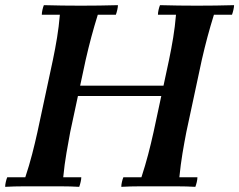

<svg xmlns="http://www.w3.org/2000/svg" viewBox="-26 -722 927 744"><path d="M444 2Q444 -6 446.5 -17Q449 -28 452 -35H522Q537 -81 548 -123Q559 -165 569 -210L629 -490Q638 -533 645 -575.5Q652 -618 656 -665H586Q586 -673 588.5 -684Q591 -695 594 -702Q628 -701 665.5 -700.5Q703 -700 737 -700Q772 -700 809 -700.5Q846 -701 881 -702Q881 -695 878.5 -684Q876 -673 873 -665H803Q789 -620 778 -579Q767 -538 756 -490L696 -210Q688 -169 681 -127Q674 -85 669 -35H739Q739 -27 736.5 -16.5Q734 -6 731 2Q697 0 659.5 0Q622 0 588 0Q554 0 516.5 0Q479 0 444 2ZM-6 2Q-6 -6 -3.5 -17Q-1 -28 2 -35H72Q87 -80 98.5 -124.5Q110 -169 119 -210L179 -490Q188 -533 195 -575.5Q202 -618 206 -665H136Q136 -673 138.5 -684Q141 -695 144 -702Q178 -701 215.5 -700.5Q253 -700 287 -700Q322 -700 359 -700.5Q396 -701 431 -702Q431 -695 428.5 -684Q426 -673 423 -665H353Q339 -620 328 -579Q317 -538 306 -490L246 -210Q239 -172 231.5 -129Q224 -86 219 -35H289Q289 -28 286.5 -17Q284 -6 281 2Q247 0 210 0Q173 0 138 0Q104 0 66.5 0Q29 0 -6 2ZM199 -350 207 -390H651L643 -350Z"/></svg>

Font: Poltawski Nowy Medium
Style: Italic
Weight: 500
Italic angle: -12°
Version: Version 1.001;gftools[0.9.25]